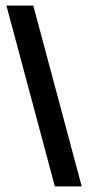

<svg xmlns="http://www.w3.org/2000/svg" viewBox="-20 -596 315 686"><path d="M99 -576 272 70H176L3 -576Z"/></svg>

Font: Mukta Malar
Style: Bold
Weight: 700
Designer: Aadarsh Rajan, Girish Dalvi, Yashodeep Gholap
Foundry: Ek Type
Version: Version 2.538;PS 1.000;hotconv 16.6.51;makeotf.lib2.5.65220;